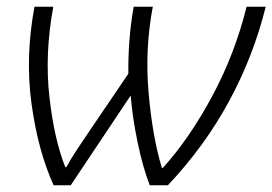

<svg xmlns="http://www.w3.org/2000/svg" viewBox="-20 -553 813 573"><path d="M140 0H191L370 -268Q375 -204 390.5 -129Q406 -54 427 0H481Q592 -118 664.5 -252.5Q737 -387 773 -533H716Q681 -392 613 -265.5Q545 -139 466 -52H463Q435 -145 423.5 -275.5Q412 -406 436 -533H379Q362 -438 363 -333L249 -165Q232 -140 212 -110Q192 -80 178 -54H175Q142 -136 127.5 -263.5Q113 -391 139 -533H83Q55 -384 74 -244Q93 -104 140 0Z"/></svg>

Font: Noto Sans UI Light
Style: Italic
Weight: 300
Italic angle: -12°
Designer: Monotype Design Team
Foundry: Monotype Imaging Inc.
Version: Version 1.901